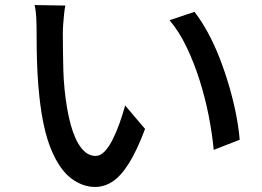

<svg xmlns="http://www.w3.org/2000/svg" viewBox="-20 -727 1040 761"><path d="M239 -705Q236 -691 234 -671Q232 -651 230.5 -631Q229 -611 229 -597Q229 -566 229.5 -528Q230 -490 231 -450.5Q232 -411 236 -372Q244 -293 260 -234Q276 -175 301 -142Q326 -109 359 -109Q378 -109 395 -127Q412 -145 427 -175Q442 -205 454.5 -240.5Q467 -276 476 -309L555 -216Q523 -131 491.5 -80.5Q460 -30 427 -8Q394 14 357 14Q307 14 261.5 -20.5Q216 -55 183 -134Q150 -213 136 -345Q131 -389 128.5 -440Q126 -491 125.5 -537Q125 -583 125 -613Q125 -632 123.5 -659.5Q122 -687 117 -707ZM751 -680Q778 -645 803.5 -598.5Q829 -552 850 -498Q871 -444 887.5 -388Q904 -332 915 -277Q926 -222 930 -173L827 -133Q821 -198 807 -269Q793 -340 771 -409.5Q749 -479 719.5 -540.5Q690 -602 652 -647Z"/></svg>

Font: Noto Sans JP Thin Medium
Style: Regular
Weight: 500
Version: Version 2.004-H2;hotconv 1.0.118;makeotfexe 2.5.65603